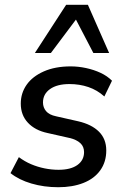

<svg xmlns="http://www.w3.org/2000/svg" viewBox="-20 -775 524 804"><path d="M224 9Q164 9 111.5 -6.5Q59 -22 24 -50L59 -117Q83 -99 110 -87.5Q137 -76 166.5 -70Q196 -64 225 -64Q276 -64 304 -84Q332 -104 332 -138Q332 -161 316.5 -175.5Q301 -190 272 -197L179 -218Q127 -229 97 -261Q67 -293 67 -341Q67 -385 91.5 -420Q116 -455 163.5 -476Q211 -497 276 -497Q308 -497 340.5 -490Q373 -483 401 -470Q429 -457 449 -437L417 -371Q387 -398 350 -410.5Q313 -423 271 -423Q219 -423 189.5 -402Q160 -381 160 -346Q160 -325 173 -309.5Q186 -294 215 -288L308 -267Q364 -254 394.5 -223.5Q425 -193 425 -145Q425 -97 400 -62Q375 -27 329.5 -9Q284 9 224 9ZM126 -553 257 -755H348L437 -553H371L298 -693L193 -553Z"/></svg>

Font: Nunito Sans 12pt ExtraLight 12pt SemiBold
Style: Italic
Weight: 600
Italic angle: -9°
Version: Version 3.101;gftools[0.9.27]